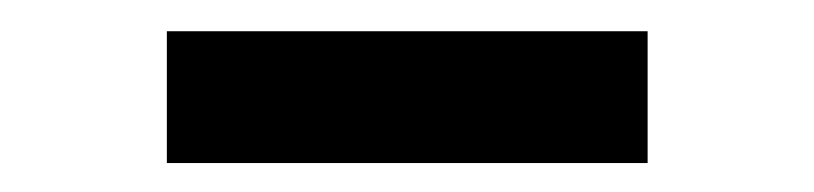

<svg xmlns="http://www.w3.org/2000/svg" viewBox="-20 -764 534 126"><path d="M405 -743.5V-657H89.5V-743.5Z"/></svg>

Font: Merriweather 24pt
Style: Bold
Weight: 700
Designer: Eben Sorkin
Foundry: Eben Sorkin
Version: Version 2.100